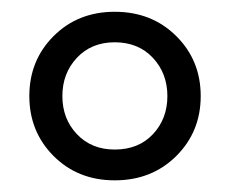

<svg xmlns="http://www.w3.org/2000/svg" viewBox="-20 -750 391 326"><path d="M174.8 -443.8Q112.3 -443.8 71 -485.1Q29.8 -526.4 29.8 -586.9Q29.8 -647.5 71 -688.7Q112.3 -730 174.8 -730Q237.8 -730 279.3 -688.7Q320.8 -647.5 320.8 -586.9Q320.8 -526.4 279.3 -485.1Q237.8 -443.8 174.8 -443.8ZM174.8 -496.1Q215.3 -496.1 239.7 -522.2Q264.2 -548.3 264.2 -586.9Q264.2 -625.5 239.5 -651.9Q214.8 -678.2 174.8 -678.2Q135.3 -678.2 110.6 -651.9Q85.9 -625.5 85.9 -586.9Q85.9 -548.3 110.6 -522.2Q135.3 -496.1 174.8 -496.1Z"/></svg>

Font: Sora Light
Style: Regular
Weight: 300
Designer: Jonathan Barnbrook, Julián Moncada
Foundry: Barnbrook Fonts
Version: Version 2.000